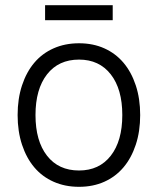

<svg xmlns="http://www.w3.org/2000/svg" viewBox="-20 -709 609 741"><path d="M285 12Q231 12 187 -7.5Q143 -27 112.5 -63Q82 -99 65 -150.5Q48 -202 48 -265Q48 -328 65 -379.5Q82 -431 112.5 -467Q143 -503 187 -522.5Q231 -542 285 -542Q339 -542 382.5 -522.5Q426 -503 456.5 -467Q487 -431 504 -379.5Q521 -328 521 -265Q521 -202 504 -150.5Q487 -99 456.5 -63Q426 -27 382.5 -7.5Q339 12 285 12ZM285 -51Q363 -51 407.5 -108Q452 -165 452 -265Q452 -365 407.5 -422Q363 -479 285 -479Q206 -479 161.5 -422Q117 -365 117 -265Q117 -165 161.5 -108Q206 -51 285 -51ZM154 -631V-689H415V-631Z"/></svg>

Font: Geist Light
Style: Regular
Weight: 400
Designer: Basement.studio, Andrés Briganti, Mateo Zaragoza
Foundry: Basement.studio, Vercel, Andrés Briganti, Guido Ferreyra, Mateo Zaragoza
Version: Version 1.401